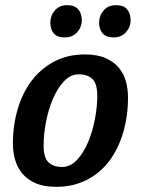

<svg xmlns="http://www.w3.org/2000/svg" viewBox="-20 -713 546 744"><path d="M309 -502Q242 -502 190 -474.5Q138 -447 102.5 -400Q67 -353 48.5 -290Q30 -227 30 -156Q30 -124 38.5 -94Q47 -64 66.5 -40.5Q86 -17 118 -3Q150 11 197 11Q264 11 316.5 -16Q369 -43 404 -90Q439 -137 457.5 -200Q476 -263 476 -335Q476 -367 468 -397Q460 -427 440.5 -450.5Q421 -474 389 -488Q357 -502 309 -502ZM286 -425Q319 -425 338 -407Q357 -389 357 -342Q357 -301 348 -252.5Q339 -204 321.5 -162.5Q304 -121 278.5 -93.5Q253 -66 220 -66Q187 -66 168 -84Q149 -102 149 -149Q149 -191 158 -239Q167 -287 184.5 -328.5Q202 -370 227.5 -397.5Q253 -425 286 -425ZM240 -693Q210 -693 192.5 -672.5Q175 -652 175 -625Q175 -600 188 -584Q201 -568 230 -568Q261 -568 279 -588Q297 -608 297 -634Q297 -661 283 -677Q269 -693 240 -693ZM430 -693Q399 -693 381.5 -672.5Q364 -652 364 -625Q364 -600 377.5 -584Q391 -568 420 -568Q450 -568 468 -588Q486 -608 486 -634Q486 -661 472.5 -677Q459 -693 430 -693Z"/></svg>

Font: Amaranth
Style: Italic
Weight: 400
Designer: Gesine Todt
Foundry: Gesine Todt
Version: Version 1.001